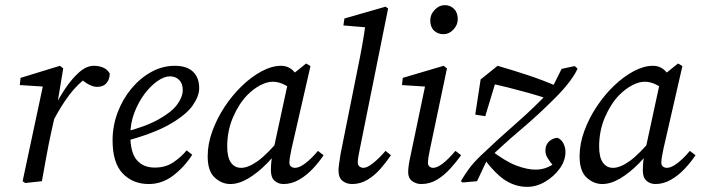

<svg xmlns="http://www.w3.org/2000/svg" viewBox="-20 -705 2726 747"><path d="M186 -233V-277Q206 -318 232 -357.5Q258 -397 287 -423Q316 -449 345 -449Q365 -449 381.5 -442Q398 -435 407 -419Q407 -397 394.5 -382Q382 -367 358 -367Q343 -367 325 -376.5Q307 -386 291 -402L280 -413L326 -410Q283 -380 249.5 -335.5Q216 -291 186 -233ZM68 0 149 -380 168 -367 57 -374 60 -402 213 -449 226 -439 203 -300 200 -282 180 -194Q169 -144 160.5 -96.5Q152 -49 143 0L78 7Z M559 11Q497 11 457.5 -30Q418 -71 418 -159Q418 -215 437.5 -267Q457 -319 491 -360Q525 -401 568.5 -425Q612 -449 660 -449Q707 -449 731 -426Q755 -403 755 -362Q755 -331 729.5 -294.5Q704 -258 640.5 -221.5Q577 -185 464 -155L460 -190Q546 -212 597 -240.5Q648 -269 669.5 -298.5Q691 -328 691 -355Q691 -380 677 -394Q663 -408 641 -408Q619 -408 592.5 -389.5Q566 -371 542 -339Q518 -307 502.5 -266Q487 -225 487 -179Q487 -112 512 -82.5Q537 -53 582 -53Q625 -53 656 -74.5Q687 -96 706 -120L728 -103Q698 -56 654.5 -22.5Q611 11 559 11Z M876 11Q843 11 815.5 -14Q788 -39 788 -97Q788 -145 806 -194.5Q824 -244 854 -289.5Q884 -335 921.5 -371Q959 -407 998.5 -428Q1038 -449 1073 -449Q1103 -449 1123 -427.5Q1143 -406 1161 -375L1126 -349Q1109 -364 1086.5 -375.5Q1064 -387 1041 -387Q1019 -387 993 -373.5Q967 -360 942 -335Q909 -301 886.5 -248.5Q864 -196 864 -135Q864 -93 878.5 -72.5Q893 -52 918 -52Q946 -52 983 -78.5Q1020 -105 1078 -174L1086 -153Q1055 -106 1018.5 -69Q982 -32 945.5 -10.5Q909 11 876 11ZM1083 11Q1063 11 1048.5 -1.5Q1034 -14 1034 -42Q1034 -62 1036 -79Q1038 -96 1043 -118L1105 -405L1171 -458L1188 -448L1114 -125Q1106 -88 1106 -72Q1106 -62 1112.5 -57Q1119 -52 1128 -52Q1145 -52 1169 -70.5Q1193 -89 1217 -118L1239 -101Q1221 -74 1196.5 -48Q1172 -22 1143 -5.5Q1114 11 1083 11Z M1350 11Q1328 11 1312.5 -1.5Q1297 -14 1297 -42Q1297 -57 1305 -106L1371 -435Q1381 -483 1389.5 -530.5Q1398 -578 1404 -626L1424 -597L1316 -606L1320 -633L1480 -679L1490 -672L1380 -126Q1372 -90 1372 -73Q1372 -62 1379 -57Q1386 -52 1394 -52Q1408 -52 1430.5 -69.5Q1453 -87 1480 -118L1501 -101Q1482 -73 1459.5 -47.5Q1437 -22 1409.5 -5.5Q1382 11 1350 11Z M1568 -35Q1568 -46 1570 -61Q1572 -76 1578 -103L1636 -380L1652 -367L1544 -374L1547 -402L1706 -449L1719 -439L1653 -125Q1649 -107 1647 -93.5Q1645 -80 1645 -72Q1645 -62 1651 -57Q1657 -52 1665 -52Q1696 -52 1752 -118L1774 -101Q1754 -73 1730.5 -47.5Q1707 -22 1679.5 -5.5Q1652 11 1619 11Q1599 11 1583.5 -0.5Q1568 -12 1568 -35ZM1706 -572Q1683 -572 1668.5 -586Q1654 -600 1654 -626Q1654 -649 1671.5 -667Q1689 -685 1710 -685Q1732 -685 1746.5 -670.5Q1761 -656 1761 -630Q1761 -608 1744 -590Q1727 -572 1706 -572Z M2031 22Q1988 22 1949 -1.5Q1910 -25 1859 -92L1885 -124Q1946 -77 1988.5 -61Q2031 -45 2063 -45Q2090 -45 2112 -55Q2134 -65 2153 -81L2139 -52Q2119 -76 2110.5 -90Q2102 -104 2102 -119Q2102 -141 2115.5 -154Q2129 -167 2148 -169Q2163 -164 2171.5 -148Q2180 -132 2180 -114Q2180 -80 2157.5 -49Q2135 -18 2101 2Q2067 22 2031 22ZM1836 0 1780 5 1773 0Q1787 -24 1804 -47.5Q1821 -71 1850 -99Q1917 -163 1988 -225Q2059 -287 2125 -357L2165 -437L2216 -448L2227 -438Q2220 -420 2197.5 -389.5Q2175 -359 2139 -323Q2073 -257 2005.5 -200Q1938 -143 1874 -81ZM1829 -259 1850 -396 1916 -449Q1978 -431 2034 -412.5Q2090 -394 2153 -367L2116 -319Q2074 -333 2036.5 -343.5Q1999 -354 1959 -364Q1919 -374 1868 -385L1918 -418L1868 -253Z M2323 11Q2290 11 2262.5 -14Q2235 -39 2235 -97Q2235 -145 2253 -194.5Q2271 -244 2301 -289.5Q2331 -335 2368.5 -371Q2406 -407 2445.5 -428Q2485 -449 2520 -449Q2550 -449 2570 -427.5Q2590 -406 2608 -375L2573 -349Q2556 -364 2533.5 -375.5Q2511 -387 2488 -387Q2466 -387 2440 -373.5Q2414 -360 2389 -335Q2356 -301 2333.5 -248.5Q2311 -196 2311 -135Q2311 -93 2325.5 -72.5Q2340 -52 2365 -52Q2393 -52 2430 -78.5Q2467 -105 2525 -174L2533 -153Q2502 -106 2465.5 -69Q2429 -32 2392.5 -10.5Q2356 11 2323 11ZM2530 11Q2510 11 2495.5 -1.5Q2481 -14 2481 -42Q2481 -62 2483 -79Q2485 -96 2490 -118L2552 -405L2618 -458L2635 -448L2561 -125Q2553 -88 2553 -72Q2553 -62 2559.5 -57Q2566 -52 2575 -52Q2592 -52 2616 -70.5Q2640 -89 2664 -118L2686 -101Q2668 -74 2643.5 -48Q2619 -22 2590 -5.5Q2561 11 2530 11Z"/></svg>

Font: Lisu Bosa Light
Style: Italic
Weight: 300
Italic angle: -19°
Designer: David Morse, Annie Olsen, Victor Gaultney, Frank Grießhammer (Latin)
Foundry: SIL International
Version: Version 2.000